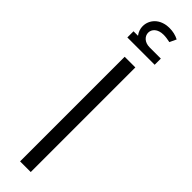

<svg xmlns="http://www.w3.org/2000/svg" viewBox="-296 -832 815 815"><g transform="rotate(45 112.0 -424.5)"><path d="M127 -731C95 -731 78 -751 78 -771C78 -791 95 -811 131 -811C143 -811 156 -809 170 -806L184 -836C167 -845 148 -849 129 -849C71 -849 42 -811 42 -774C42 -759 47 -744 57 -731H30V-694H194V-731ZM144 0V-628H80V0Z"/></g></svg>

Font: UULA Sans
Style: Regular
Weight: 400
Designer: Mohamed Gaber, Laura Garcia Mut
Foundry: Kief Type Foundry
Version: Version 3.006;hotconv 1.0.109;makeotfexe 2.5.65596